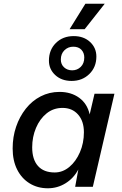

<svg xmlns="http://www.w3.org/2000/svg" viewBox="-20 -1004 657 1032"><path d="M237 8Q182 8 139 -18.5Q96 -45 72 -93Q48 -141 48 -206Q48 -268 66.5 -322.5Q85 -377 118.5 -419.5Q152 -462 198.5 -486Q245 -510 300 -510Q362 -510 405.5 -478.5Q449 -447 462 -389L488 -500H595L479 0H384L401 -93Q376 -46 332.5 -19Q289 8 237 8ZM274 -77Q317 -77 352.5 -106.5Q388 -136 409.5 -185.5Q431 -235 431 -293Q431 -353 399.5 -388.5Q368 -424 316 -424Q267 -424 230.5 -394.5Q194 -365 173.5 -316.5Q153 -268 153 -212Q153 -147 184 -112Q215 -77 274 -77ZM376 -810Q430 -810 464 -778.5Q498 -747 498 -700Q498 -643 460 -606Q422 -569 365 -569Q311 -569 277 -600.5Q243 -632 243 -678Q243 -736 280.5 -773Q318 -810 376 -810ZM374 -753Q346 -753 326.5 -734Q307 -715 307 -684Q307 -658 324.5 -642Q342 -626 368 -626Q395 -626 414 -644.5Q433 -663 433 -695Q433 -720 417.5 -736.5Q402 -753 374 -753ZM354 -847 439 -984H543L435 -847Z"/></svg>

Font: Work Sans Medium
Style: Italic
Weight: 500
Italic angle: -13°
Designer: Wei Huang
Foundry: Wei Huang
Version: Version 2.012; ttfautohint (v1.8.3)